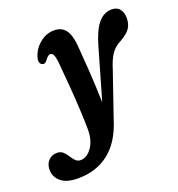

<svg xmlns="http://www.w3.org/2000/svg" viewBox="-236 -553 839 903"><g transform="rotate(-20 183.0 -101.5)"><path d="M305.5 -311Q326 -381 354 -414.5Q382 -448 422 -448Q448.5 -448 461.8 -430.5Q475 -413 475 -386Q475 -356.5 461.5 -335.8Q448 -315 411.5 -294.5Q379.5 -278.5 361.8 -252.2Q344 -226 330 -179.5L253.5 43Q222.5 144 158.8 194.5Q95 245 3 245Q-54 245 -82.2 221.2Q-110.5 197.5 -110.5 161Q-110.5 133.5 -94 115.8Q-77.5 98 -51.5 98Q-32.5 98 -21 108.8Q-9.5 119.5 -0.8 133.5Q8 147.5 18 158Q28 168.5 43.5 168.5Q74.5 168.5 99.2 134.2Q124 100 124 44Q124 8 121 -51Q118 -110 112.8 -176.8Q107.5 -243.5 102 -302.5Q98.5 -330 92.8 -339.5Q87 -349 78 -349Q67 -349 51.5 -327.5Q39.5 -311 25 -319Q5.5 -330 23 -371.5Q36 -402.5 66.2 -425.2Q96.5 -448 133.5 -448Q169 -448 188.5 -424.2Q208 -400.5 213.5 -348.5Q218.5 -290.5 223.5 -214Q228.5 -137.5 231 -52.5Z"/></g></svg>

Font: Fraunces 144pt S100 SemiBold
Style: Italic
Weight: 600
Italic angle: -16°
Version: Version 1.000; ttfautohint (v1.8.3)